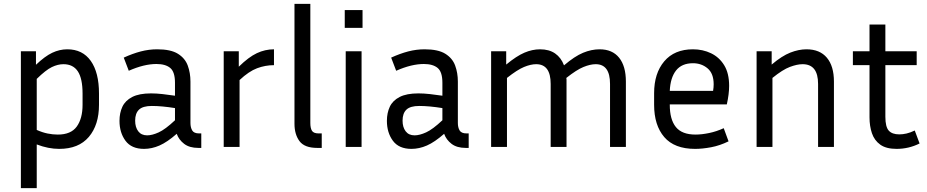

<svg xmlns="http://www.w3.org/2000/svg" viewBox="-20 -760 4796 993"><path d="M286 10Q230 10 170 -13V213H88V-495H166V-425Q212 -469 250 -487Q288 -505 328 -505Q407 -505 449.5 -445Q492 -385 492 -276V-218Q492 -114 439.5 -52Q387 10 286 10ZM308 -428Q279 -428 248 -413Q217 -398 170 -352V-88Q199 -75 226 -69.5Q253 -64 279 -64Q347 -64 377 -105.5Q407 -147 407 -218V-276Q407 -354 382.5 -391Q358 -428 308 -428Z M1006 5Q960 5 932.5 -16Q905 -37 894 -68Q845 -25 805 -7.5Q765 10 725 10Q660 10 629 -32Q598 -74 598 -135Q598 -176 613 -208Q628 -240 664 -258.5Q700 -277 761 -277Q788 -277 820 -273.5Q852 -270 885 -265V-332Q885 -388 860.5 -408.5Q836 -429 789 -429Q725 -429 646 -394L620 -462Q666 -483 708 -494Q750 -505 793 -505Q863 -505 900 -482Q937 -459 951 -421Q965 -383 965 -338V-124Q965 -101 974 -85.5Q983 -70 1010 -70H1021V5ZM679 -136Q679 -102 695 -81Q711 -60 741 -60Q767 -60 801 -75.5Q835 -91 885 -138V-201Q817 -212 765 -212Q719 -212 699 -193Q679 -174 679 -136Z M1397 -423Q1352 -423 1309.5 -407Q1267 -391 1219 -346V0H1137V-495H1215V-415Q1266 -465 1308.5 -485Q1351 -505 1397 -505Z M1503 -120V-740H1585V-124Q1585 -97 1593.5 -83.5Q1602 -70 1628 -70H1644V5H1621Q1555 5 1529 -30Q1503 -65 1503 -120Z M1855 -616H1763V-708H1855ZM1850 0H1768V-495H1850Z M2389 5Q2343 5 2315.5 -16Q2288 -37 2277 -68Q2228 -25 2188 -7.5Q2148 10 2108 10Q2043 10 2012 -32Q1981 -74 1981 -135Q1981 -176 1996 -208Q2011 -240 2047 -258.5Q2083 -277 2144 -277Q2171 -277 2203 -273.5Q2235 -270 2268 -265V-332Q2268 -388 2243.5 -408.5Q2219 -429 2172 -429Q2108 -429 2029 -394L2003 -462Q2049 -483 2091 -494Q2133 -505 2176 -505Q2246 -505 2283 -482Q2320 -459 2334 -421Q2348 -383 2348 -338V-124Q2348 -101 2357 -85.5Q2366 -70 2393 -70H2404V5ZM2062 -136Q2062 -102 2078 -81Q2094 -60 2124 -60Q2150 -60 2184 -75.5Q2218 -91 2268 -138V-201Q2200 -212 2148 -212Q2102 -212 2082 -193Q2062 -174 2062 -136Z M2753 -428Q2725 -428 2690 -413.5Q2655 -399 2602 -357V0H2520V-495H2598V-426Q2651 -470 2692 -487.5Q2733 -505 2773 -505Q2820 -505 2851 -483.5Q2882 -462 2897 -422Q2952 -469 2995.5 -487Q3039 -505 3081 -505Q3147 -505 3182 -461.5Q3217 -418 3217 -338V0H3135V-326Q3135 -428 3061 -428Q3033 -428 2997.5 -413.5Q2962 -399 2909 -357Q2910 -353 2910 -348Q2910 -343 2910 -338V0H2828V-326Q2828 -428 2753 -428Z M3748 -29Q3703 -7 3658 1.5Q3613 10 3575 10Q3468 10 3415.5 -51Q3363 -112 3363 -218V-278Q3363 -381 3415.5 -443Q3468 -505 3564 -505Q3615 -505 3657.5 -484.5Q3700 -464 3725.5 -422.5Q3751 -381 3751 -316Q3751 -274 3739 -220H3444V-218Q3444 -142 3475.5 -103Q3507 -64 3577 -64Q3609 -64 3647.5 -72Q3686 -80 3723 -97ZM3564 -433Q3506 -433 3476.5 -395.5Q3447 -358 3444 -290H3668Q3671 -308 3671 -324Q3671 -380 3639.5 -406.5Q3608 -433 3564 -433Z M4131 -428Q4103 -428 4065.5 -414Q4028 -400 3975 -357V0H3893V-495H3971V-426Q4024 -471 4067.5 -488Q4111 -505 4151 -505Q4220 -505 4256.5 -461.5Q4293 -418 4293 -338V0H4211V-326Q4211 -428 4131 -428Z M4736 -18Q4680 10 4617 10Q4563 10 4532.5 -12Q4502 -34 4489.5 -71Q4477 -108 4477 -153V-423H4391V-495H4477V-633H4559V-495H4721V-423H4559V-156Q4559 -104 4576.5 -84.5Q4594 -65 4631 -65Q4649 -65 4668.5 -69.5Q4688 -74 4711 -85Z"/></svg>

Font: Inria Sans
Style: Regular
Weight: 400
Designer: Black Foundry Team
Foundry: Black Foundry
Version: Version 1.2; ttfautohint (v1.8.3)